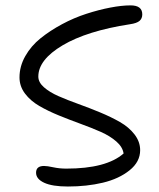

<svg xmlns="http://www.w3.org/2000/svg" viewBox="-20 -700 586 707"><path d="M230 -13.2Q172.4 -13.2 142.6 -27.1Q112.8 -41 112.8 -64Q112.8 -88.9 142.1 -88.9Q153.8 -88.9 176.3 -84Q198.7 -79.1 224.1 -79.1Q371.6 -79.1 435.1 -134.8Q431.6 -158.7 408.4 -179Q385.3 -199.2 351.1 -214.4Q316.9 -229.5 276.6 -244.1Q236.3 -258.8 196.8 -274.9Q157.2 -291 124.8 -309.8Q92.3 -328.6 72 -355.5Q51.8 -382.3 51.8 -415Q51.8 -455.6 73 -493.2Q94.2 -530.8 129.4 -559.1Q164.6 -587.4 208.3 -610.8Q252 -634.3 298.1 -649.2Q344.2 -664.1 386.2 -672.1Q428.2 -680.2 460.9 -680.2Q503.9 -680.2 503.9 -647Q503.9 -631.8 493.7 -623Q483.4 -614.3 459 -610.8Q300.3 -586.4 210.7 -533.2Q121.1 -480 121.1 -418Q121.1 -397 141.8 -378.7Q162.6 -360.4 195.6 -345.9Q228.5 -331.5 268.6 -317.1Q308.6 -302.7 348.6 -286.1Q388.7 -269.5 421.6 -250.7Q454.6 -231.9 475.3 -205.1Q496.1 -178.2 496.1 -147Q496.1 -104 457 -72.8Q418 -41.5 358.9 -27.3Q299.8 -13.2 230 -13.2Z"/></svg>

Font: Shantell Sans Irregular
Style: Regular
Weight: 300
Designer: Stephen Nixon, Anya Danilova, Shantell Martin
Foundry: Arrow Type
Version: Version 1.006;[9816181b4]